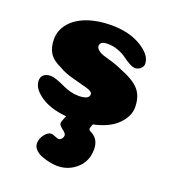

<svg xmlns="http://www.w3.org/2000/svg" viewBox="-134 -584 829 929"><g transform="rotate(20 281.0 -119.0)"><path d="M365 36Q407 57 407 110Q407 171 365 208.5Q323 246 266 246Q250 246 229.5 242Q209 238 187.5 230.5Q166 223 151.5 208.5Q137 194 137 175Q137 152 153.5 130.5Q170 109 187 109Q194 109 208 115Q222 121 227 121Q236 121 243 113Q250 105 250 94Q250 85 230.5 70.5Q211 56 211 45Q211 37 225 5Q142 -2 91.5 -37Q41 -72 41 -112Q41 -131 53.5 -142Q66 -153 89 -153Q112 -153 159 -130.5Q206 -108 246 -108Q301 -108 301 -135Q301 -149 272 -157.5Q243 -166 196 -178Q149 -190 121 -208Q77 -227 59.5 -255.5Q42 -284 42 -325Q42 -371 72 -407.5Q102 -444 156.5 -464Q211 -484 281 -484Q374 -484 436 -446Q498 -408 498 -363Q498 -357 495 -351Q492 -345 487 -340Q482 -335 474.5 -331.5Q467 -328 459 -328Q444 -328 426 -338.5Q408 -349 392 -361Q376 -373 350 -383Q324 -393 295 -393Q256 -393 256 -369Q256 -356 270 -346Q284 -336 302 -331Q320 -326 347.5 -317.5Q375 -309 393 -300Q468 -271 496 -237.5Q524 -204 524 -149Q524 -103 482.5 -61Q441 -19 360 -2Q352 17 352 23Q352 30 365 36Z"/></g></svg>

Font: Coiny 2.0
Style: Regular
Weight: 400
Version: Version 1.001 July 11, 2018